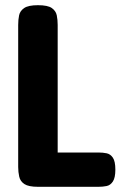

<svg xmlns="http://www.w3.org/2000/svg" viewBox="-20 -710 492 739"><path d="M126 9Q90 9 74 -1.5Q58 -12 54 -30Q50 -48 50 -67V-614Q50 -634 53.5 -651Q57 -668 73 -679Q89 -690 126 -690Q164 -690 179.5 -679Q195 -668 198.5 -651Q202 -634 202 -614V-123H359Q376 -123 390.5 -120Q405 -117 414.5 -103Q424 -89 424 -57Q424 -26 414.5 -11.5Q405 3 390.5 6Q376 9 359 9Z"/></svg>

Font: Fredoka Condensed SemiBold
Style: Regular
Weight: 600
Width: 3
Designer: Ben Nathan
Foundry: Milena B. Brandão, Ben Nathan
Version: Version 2.001